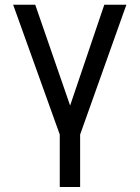

<svg xmlns="http://www.w3.org/2000/svg" viewBox="-20 -565 574 790"><path d="M309.7 204.5H225.9V-11.4L34.1 -545.5H125L268.5 -130.7L409.1 -545.5H500L309.7 -11.4Z"/></svg>

Font: Linik Sans
Style: Regular
Weight: 400
Designer: Rasmus Andersson (font), Marc Monis (original base), Kil Hyung-jin (Pretendard portions), Cristiano Sobral (main changes
Foundry: rsms
Version: Version 3.018;May 31, 2022;FontCreator 14.0.0.2814 64-bit; t